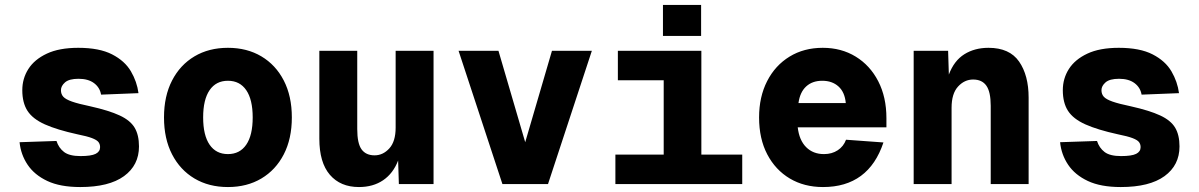

<svg xmlns="http://www.w3.org/2000/svg" viewBox="-20 -743 4840 775"><path d="M304 12Q223 12 171 -12.5Q119 -37 91.5 -78Q64 -119 59 -169L208 -174Q217 -146 238.5 -129.5Q260 -113 305 -113Q348 -113 366 -122Q384 -131 384 -149Q384 -161 377.5 -169.5Q371 -178 351.5 -185.5Q332 -193 292 -201Q210 -219 161 -241Q112 -263 91 -295.5Q70 -328 70 -379Q70 -426 94.5 -464.5Q119 -503 169 -526.5Q219 -550 296 -550Q381 -550 432.5 -523.5Q484 -497 508.5 -455Q533 -413 539 -367L388 -361Q383 -390 359.5 -407.5Q336 -425 297 -425Q259 -425 242.5 -410.5Q226 -396 226 -379Q226 -363 235.5 -352.5Q245 -342 270.5 -333Q296 -324 344 -314Q420 -297 463 -277Q506 -257 523.5 -227.5Q541 -198 541 -152Q541 -76 480.5 -32Q420 12 304 12Z M900 12Q823 12 765 -22.5Q707 -57 674.5 -120Q642 -183 642 -269Q642 -355 674.5 -418Q707 -481 765 -515.5Q823 -550 900 -550Q977 -550 1035 -515.5Q1093 -481 1125.5 -418Q1158 -355 1158 -269Q1158 -183 1125.5 -120Q1093 -57 1035 -22.5Q977 12 900 12ZM900 -121Q948 -121 974 -159Q1000 -197 1000 -269Q1000 -341 974 -379Q948 -417 900 -417Q852 -417 826 -379Q800 -341 800 -269Q800 -197 826 -159Q852 -121 900 -121Z M1429 12Q1354 12 1311.5 -37.5Q1269 -87 1269 -183V-538H1422V-222Q1422 -164 1439.5 -140Q1457 -116 1492 -116Q1526 -116 1551.5 -144Q1577 -172 1577 -228V-538H1730V0H1590L1587 -95Q1567 -43 1526.5 -15.5Q1486 12 1429 12Z M2008 0 1831 -538H1992L2100 -169L2208 -538H2369L2192 0Z M2464 0V-119H2659V-419H2474V-538H2811V-119H2976V0ZM2656 -598V-723H2810V-598Z M3302 12Q3226 12 3168 -22.5Q3110 -57 3077 -120Q3044 -183 3044 -269Q3044 -352 3076.5 -415.5Q3109 -479 3167 -514.5Q3225 -550 3301 -550Q3376 -550 3434 -514.5Q3492 -479 3525 -415Q3558 -351 3558 -266V-229H3200Q3206 -177 3234 -149Q3262 -121 3306 -121Q3338 -121 3361.5 -136.5Q3385 -152 3395 -179L3546 -168Q3486 12 3302 12ZM3203 -327H3394Q3390 -371 3364.5 -394Q3339 -417 3299 -417Q3259 -417 3234 -394Q3209 -371 3203 -327Z M3668 0V-538H3807L3810 -442Q3831 -498 3872.5 -524Q3914 -550 3970 -550Q4055 -550 4093.5 -494.5Q4132 -439 4132 -349V0H3979V-316Q3979 -372 3961.5 -397Q3944 -422 3908 -422Q3873 -422 3847 -393.5Q3821 -365 3821 -308V0Z M4504 12Q4423 12 4371 -12.5Q4319 -37 4291.5 -78Q4264 -119 4259 -169L4408 -174Q4417 -146 4438.5 -129.5Q4460 -113 4505 -113Q4548 -113 4566 -122Q4584 -131 4584 -149Q4584 -161 4577.5 -169.5Q4571 -178 4551.5 -185.5Q4532 -193 4492 -201Q4410 -219 4361 -241Q4312 -263 4291 -295.5Q4270 -328 4270 -379Q4270 -426 4294.5 -464.5Q4319 -503 4369 -526.5Q4419 -550 4496 -550Q4581 -550 4632.5 -523.5Q4684 -497 4708.5 -455Q4733 -413 4739 -367L4588 -361Q4583 -390 4559.5 -407.5Q4536 -425 4497 -425Q4459 -425 4442.5 -410.5Q4426 -396 4426 -379Q4426 -363 4435.5 -352.5Q4445 -342 4470.5 -333Q4496 -324 4544 -314Q4620 -297 4663 -277Q4706 -257 4723.5 -227.5Q4741 -198 4741 -152Q4741 -76 4680.5 -32Q4620 12 4504 12Z"/></svg>

Font: Geist Mono ExtraBold
Style: Regular
Weight: 800
Monospace: yes
Designer: Basement.studio, Andrés Briganti, Mateo Zaragoza
Foundry: Basement.studio, Vercel, Andrés Briganti, Guido Ferreyra, Mateo Zaragoza
Version: Version 1.500; ttfautohint (v1.8.4.7-5d5b)